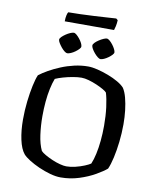

<svg xmlns="http://www.w3.org/2000/svg" viewBox="-108 -1131 983 1212"><g transform="rotate(10 383.0 -524.5)"><path d="M365 0Q334 0 296.5 -10.5Q259 -21 223 -37Q187 -53 158.5 -71Q130 -89 117 -104Q93 -133 80.5 -190.5Q68 -248 68 -319Q68 -378 74.5 -435Q81 -492 91 -538.5Q101 -585 112 -610Q135 -628 168.5 -647Q202 -666 243 -683Q284 -700 328 -710Q372 -720 416 -720Q442 -720 476.5 -711.5Q511 -703 546.5 -689.5Q582 -676 610.5 -659.5Q639 -643 654 -626Q669 -603 678.5 -567Q688 -531 693 -488Q698 -445 698 -399Q698 -342 691.5 -285.5Q685 -229 674.5 -182.5Q664 -136 651 -107Q628 -87 583.5 -61.5Q539 -36 482.5 -18Q426 0 365 0ZM388 -75Q415 -75 446 -82.5Q477 -90 503.5 -101Q530 -112 541 -120Q553 -148 561.5 -187Q570 -226 574.5 -272.5Q579 -319 579 -369Q579 -433 572 -487Q565 -541 554 -577Q549 -584 530 -595Q511 -606 485.5 -617Q460 -628 433.5 -635.5Q407 -643 387 -643Q363 -643 331.5 -637.5Q300 -632 270.5 -623.5Q241 -615 221 -606Q210 -578 201.5 -538.5Q193 -499 189 -453.5Q185 -408 185 -361Q185 -300 193 -242Q201 -184 220 -144Q229 -134 250 -122Q271 -110 296.5 -99Q322 -88 347 -81.5Q372 -75 388 -75ZM483 -779Q476 -779 465 -787.5Q454 -796 443 -809Q432 -822 425 -834.5Q418 -847 418 -855Q418 -863 427.5 -873Q437 -883 451.5 -892.5Q466 -902 479.5 -908Q493 -914 501 -914Q509 -914 519.5 -905Q530 -896 540 -883Q550 -870 556.5 -857Q563 -844 563 -836Q563 -829 554 -819.5Q545 -810 532 -800.5Q519 -791 505.5 -785Q492 -779 483 -779ZM270 -779Q263 -779 252 -787.5Q241 -796 230.5 -809Q220 -822 212.5 -834.5Q205 -847 205 -855Q205 -863 215 -873Q225 -883 239 -892.5Q253 -902 267 -908Q281 -914 289 -914Q297 -914 307 -905.5Q317 -897 327.5 -884Q338 -871 344.5 -858Q351 -845 351 -836Q351 -829 342 -819.5Q333 -810 320 -800.5Q307 -791 293 -785Q279 -779 270 -779ZM220 -975Q220 -998 224 -1014.5Q228 -1031 232 -1035Q264 -1035 308.5 -1036.5Q353 -1038 399 -1040.5Q445 -1043 482 -1045.5Q519 -1048 537 -1049L548 -1040Q547 -1018 543 -1000.5Q539 -983 536 -975Z"/></g></svg>

Font: Texturina Medium
Style: Regular
Weight: 500
Designer: Guillermo Torres Carreño
Foundry: Omnibus-Type
Version: Version 1.003